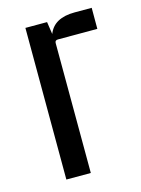

<svg xmlns="http://www.w3.org/2000/svg" viewBox="-84 -548 439 599"><g transform="rotate(-15 135.5 -248.5)"><path d="M216 -497H271V-429H144Q134 -429 134 -420L135 0H56L55 -490H125L131 -450Q149 -497 216 -497Z"/></g></svg>

Font: Gemunu Libre
Style: Regular
Weight: 400
Designer: Puspanada Ekanayake, Sola Matas, Pathum Egodawatta, Kosala Senevirathne
Foundry: mooniak
Version: Version 1.100